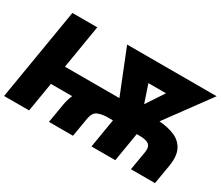

<svg xmlns="http://www.w3.org/2000/svg" viewBox="-136 -1023 1513 1317"><g transform="rotate(30 621.0 -364.0)"><path d="M535.2 0H344.7L370.1 -150.4Q377.9 -196.3 394.5 -232.4H226.1L187.5 0H-10.7L110.4 -727.5H307.6L250.5 -382.8H668.5Q674.8 -383.3 681.6 -383.3L543.9 -727.5H1252.9L999.5 -382.3Q1070.3 -377.4 1122.8 -354.5Q1175.3 -331.5 1199.7 -282.5Q1224.1 -233.4 1210 -150.4L1184.6 0H994.1L1019.5 -150.4Q1026.4 -190.9 1006.6 -209.7Q986.8 -228.5 928.7 -228.5H908.2L870.1 0H681.6L719.7 -228.5H679.7Q634.8 -228.5 602.1 -215.1Q569.3 -201.7 560.5 -150.4ZM802.7 -571.3 849.6 -431.6 941.9 -571.3Z"/></g></svg>

Font: Inter Tight Black
Style: Italic
Weight: 900
Italic angle: -9.39999°
Designer: Rasmus Andersson
Foundry: rsms
Version: Version 3.004; ttfautohint (v1.8.4.7-5d5b)